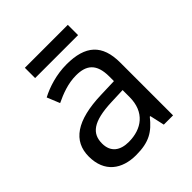

<svg xmlns="http://www.w3.org/2000/svg" viewBox="-189 -803 939 939"><g transform="rotate(-45 280.5 -333.5)"><path d="M429 -677H132V-606H429ZM288 -545C218 -545 152 -524 105 -499L132 -433C176 -454 227 -474 283 -474C353 -474 394 -444 394 -355V-323L303 -320C128 -315 46 -256 46 -149C46 -40 118 10 215 10C305 10 348 -17 395 -76H399L416 0H480V-365C480 -490 418 -545 288 -545ZM314 -259 393 -262V-214C393 -110 325 -61 235 -61C177 -61 137 -88 137 -148C137 -216 180 -254 314 -259Z"/></g></svg>

Font: Noto Sans Psalter Pahlavi
Style: Regular
Weight: 400
Designer: Monotype Design Team
Foundry: Monotype Imaging Inc.
Version: Version 2.002